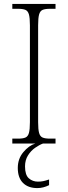

<svg xmlns="http://www.w3.org/2000/svg" viewBox="-20 -734 348 982"><path d="M43 0V-25H73Q97 -25 110 -30.5Q123 -36 128 -54Q133 -72 133 -109V-605Q133 -642 128 -660Q123 -678 110 -683.5Q97 -689 73 -689H43V-714H264V-689H235Q211 -689 198 -683.5Q185 -678 180 -660Q175 -642 175 -605V-109Q175 -72 180 -54Q185 -36 198 -30.5Q211 -25 235 -25H264V0ZM171 228Q124 228 97.5 201.5Q71 175 71 125Q71 78 99.5 44Q128 10 161 0H200Q181 7 159.5 22Q138 37 123 61Q108 85 108 117Q108 161 127.5 178Q147 195 174 195Q189 195 201 192.5Q213 190 231 184V213Q201 228 171 228Z"/></svg>

Font: Noto Serif Tamil SemiCondensed ExtraLight
Style: Italic
Weight: 200
Width: 4
Italic angle: -12°
Designer: Indian Type Foundry, Tom Grace, and the Monotype Design Team
Foundry: Monotype Imaging Inc.
Version: Version 2.003; ttfautohint (v1.8.4.7-5d5b)